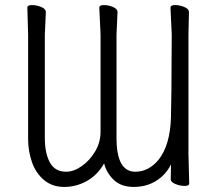

<svg xmlns="http://www.w3.org/2000/svg" viewBox="-20 -727 856 758"><path d="M161 -679 157 -591V-182Q157 -122 177 -85.5Q197 -49 241 -49Q271 -49 302.5 -71Q334 -93 355.5 -129Q377 -165 377 -207V-591L372 -697Q372 -707 390 -707Q408 -707 426 -699.5Q444 -692 444 -679L440 -591V-182Q440 -49 514 -49Q566 -49 605 -95Q652 -153 655 -265Q657 -319 658 -591L653 -697Q653 -707 671 -707Q689 -707 707.5 -699.5Q726 -692 726 -679L724 -591V-119L727 -3Q727 7 709 7Q691 7 672.5 -0.5Q654 -8 654 -19.5Q654 -31 654.5 -44.5Q655 -58 655 -78Q635 -37 596.5 -13Q558 11 508 11Q458 11 429 -17Q400 -45 391 -82Q365 -36 323 -12.5Q281 11 233.5 11Q186 11 153.5 -16.5Q121 -44 106 -87.5Q91 -131 91 -178V-591L88 -697Q88 -707 106 -707Q124 -707 142.5 -699.5Q161 -692 161 -679Z"/></svg>

Font: LXGW WenKai Lite
Style: Regular
Weight: 400
Designer: LXGW / Fontworks Inc.
Foundry: LXGW / Fontworks Inc.
Version: Version 1.511; March 25, 2025